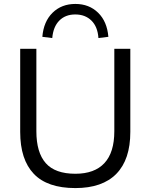

<svg xmlns="http://www.w3.org/2000/svg" viewBox="-20 -955 770 984"><path d="M366.2 8.9Q222.6 8.9 153.1 -64.2Q83.5 -137.3 83.5 -278.9V-705H166.4V-282.6Q166.4 -173.7 214.3 -119.1Q262.3 -64.5 366.2 -64.5Q464.5 -64.5 515.2 -119.1Q565.9 -173.7 565.9 -282.6V-705H647.9V-278.9Q647.9 -137.3 576.3 -64.2Q504.7 8.9 366.2 8.9ZM247.8 -760 197 -766.3Q203.5 -844.8 249.5 -889.8Q295.6 -934.8 366.2 -934.8Q436.7 -934.8 482.8 -889.8Q528.9 -844.8 535.4 -766.3L484.5 -760Q480.5 -818 448.7 -849.4Q416.8 -880.9 365.7 -880.9Q315 -880.9 283.9 -849.4Q252.8 -818 247.8 -760Z"/></svg>

Font: Mulish ExtraLight
Style: Regular
Weight: 200
Designer: Vernon Adams
Foundry: Vernon Adams
Version: Version 3.603